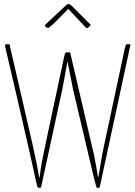

<svg xmlns="http://www.w3.org/2000/svg" viewBox="-20 -919 669 950"><path d="M460 11Q458 11 454.5 -2Q451 -15 446 -34L342 -474Q342 -474 339 -489.5Q336 -505 331.5 -527.5Q327 -550 322.5 -572Q318 -594 315 -609.5Q312 -625 312 -625L306 -646Q304 -652 304 -656Q304 -660 310 -660H327L434 -200Q443 -164 447.5 -140Q452 -116 456 -94.5Q460 -73 465 -43H467Q473 -75 479 -115Q485 -155 495 -200L599 -686Q601 -692 602.5 -696Q604 -700 609 -700H626L473 9Q473 9 471.5 9.5Q470 10 467.5 10.5Q465 11 460 11ZM169 10Q166 10 162 -6Q158 -22 152 -50Q143 -94 128.5 -157Q114 -220 97.5 -292Q81 -364 65 -433.5Q49 -503 35.5 -560Q22 -617 14 -651.5Q6 -686 6 -686Q5 -690 5 -695Q5 -700 10 -700H27L142 -200Q150 -164 155 -139.5Q160 -115 164.5 -93Q169 -71 174 -41H176Q181 -85 188 -121Q195 -157 204 -200L299 -646Q301 -652 302.5 -656Q304 -660 309 -660H318Q325 -660 325 -655.5Q325 -651 323 -646L316 -625Q316 -625 313 -610Q310 -595 306 -573Q302 -551 298 -528.5Q294 -506 291 -491Q288 -476 288 -476L183 9Q183 9 179 9.5Q175 10 169 10ZM407 -780Q407 -780 393.5 -794.5Q380 -809 362.5 -827.5Q345 -846 331.5 -860.5Q318 -875 318 -875Q318 -875 304 -861Q290 -847 271.5 -828Q253 -809 237.5 -795Q222 -781 220 -781Q210 -781 205.5 -787.5Q201 -794 201 -794L311 -897Q313 -899 319 -899Q322 -899 325.5 -897.5Q329 -896 333 -892Q333 -892 347.5 -877.5Q362 -863 381 -844Q400 -825 414.5 -810.5Q429 -796 429 -796Q429 -796 422.5 -788Q416 -780 407 -780Z"/></svg>

Font: Yanone Kaffeesatz ExtraLight
Style: Regular
Weight: 200
Designer: Yanone (Cyrillic: Daniel Pouzeot, Huerta Tipografica, and Cyreal)
Foundry: Yanone
Version: Version 2.003